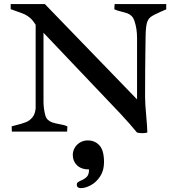

<svg xmlns="http://www.w3.org/2000/svg" viewBox="-20 -656 882 957"><path d="M157.7 -532.7Q145 -553.2 131.3 -565.4Q117.7 -577.6 104 -584Q90.3 -590.3 67.4 -598.1Q45.4 -605.5 33.2 -610.4V-635.7H203.6L663.1 -160.6V-467.8Q663.1 -514.2 649.9 -552.2Q644.5 -567.9 635.3 -576.7Q626 -585.4 615.2 -589.4Q604.5 -593.3 586.4 -597.7Q583.5 -598.6 571.5 -601.8Q559.6 -605 549.8 -609.9Q549.8 -622.6 551.3 -635.7H808.6V-609.4Q794.9 -603 780.3 -597.2Q744.6 -581.5 731 -571.3Q717.3 -561 711.7 -539.3Q706.1 -517.6 705.6 -468.3Q705.6 -443.4 704.6 -394.5Q704.1 -357.4 703.6 -302Q703.1 -246.6 703.1 -172.4Q703.1 -140.1 709 -76.7Q713.9 -22.9 714.4 4.4Q705.1 7.8 690.4 7.8Q674.8 7.8 662.6 4.4Q627.4 -38.6 582.5 -86.9L196.8 -492.7V-149.9Q196.8 -117.2 205.1 -84Q209 -67.4 219.2 -58.3Q229.5 -49.3 241.5 -45.4Q253.4 -41.5 273.9 -37.6Q302.2 -33.2 315.9 -25.9Q315.9 -13.2 314.5 0H39.1Q38.1 -8.8 38.1 -26.4L60.5 -32.2Q91.8 -40 110.1 -47.4Q128.4 -54.7 141.8 -71.3Q155.3 -87.9 157.7 -116.7ZM498.5 152.3Q498.5 193.4 479.5 222.7Q460.4 252 433.3 266.8Q406.2 281.7 383.3 281.7Q373.5 281.7 368.2 277.6Q362.8 273.4 362.8 263.2Q362.8 256.3 367.9 252.4Q373 248.5 383.3 244.1Q401.9 236.3 412.8 225.1Q423.8 213.9 423.8 188.5Q385.3 188.5 364 168Q342.8 147.5 342.8 116.2Q342.8 97.7 352.3 81.1Q361.8 64.5 378.9 54.2Q396 43.9 417.5 43.9Q453.1 43.9 475.8 68.8Q498.5 93.8 498.5 152.3Z"/></svg>

Font: Radley
Style: Regular
Weight: 400
Designer: Vernon Adams
Foundry: Vernon Adams
Version: Version 1.003; ttfautohint (v1.6)